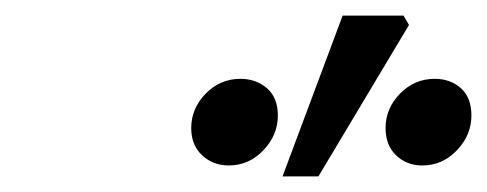

<svg xmlns="http://www.w3.org/2000/svg" viewBox="-20 -792 624 246"><path d="M273 -580Q253 -580 239 -593Q225 -606 225 -628Q225 -653 243.5 -672Q262 -691 288 -691Q308 -691 322 -679Q336 -667 336 -644Q336 -619 317.5 -599.5Q299 -580 273 -580ZM521 -580Q501 -580 487.5 -593Q474 -606 474 -628Q474 -653 492.5 -672Q511 -691 537 -691Q557 -691 570.5 -679Q584 -667 584 -644Q584 -619 565.5 -599.5Q547 -580 521 -580ZM342 -566 419 -772H497L504 -760L388 -566Z"/></svg>

Font: Source Sans 3 Semibold
Style: Italic
Weight: 600
Italic angle: -11°
Designer: Paul D. Hunt
Foundry: Adobe
Version: Version 3.052;hotconv 1.1.0;makeotfexe 2.6.0